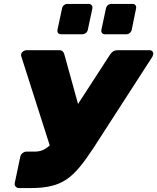

<svg xmlns="http://www.w3.org/2000/svg" viewBox="-20 -955 799 975"><path d="M76 0Q66 0 59.5 -7.5Q53 -15 55 -26L83 -159Q85 -170 94.5 -177.5Q104 -185 115 -185H155Q179 -185 197.5 -193Q216 -201 233.5 -217.5Q251 -234 268 -260L539 -678Q546 -689 555 -694.5Q564 -700 576 -700H740Q749 -700 754.5 -693.5Q760 -687 758 -679Q757 -674 754.5 -668.5Q752 -663 748 -658L455 -204Q417 -146 384.5 -106.5Q352 -67 317 -43.5Q282 -20 238.5 -10Q195 0 136 0ZM243 -184 88 -669Q87 -671 87 -673Q87 -675 87 -677Q88 -687 96.5 -693.5Q105 -700 117 -700H281Q293 -700 298.5 -694Q304 -688 307 -678L386 -392ZM513 -781Q503 -781 498 -787.5Q493 -794 495 -804L518 -912Q520 -922 527.5 -928.5Q535 -935 545 -935H653Q663 -935 668 -928.5Q673 -922 671 -912L649 -804Q647 -794 639 -787.5Q631 -781 621 -781ZM290 -781Q280 -781 275 -787.5Q270 -794 272 -804L295 -912Q297 -922 304.5 -928.5Q312 -935 322 -935H430Q440 -935 445.5 -928.5Q451 -922 449 -912L426 -804Q424 -794 416 -787.5Q408 -781 398 -781Z"/></svg>

Font: Rubik ExtraBold
Style: Italic
Weight: 800
Italic angle: -12°
Designer: Hubert and Fischer
Foundry: Hubert and Fischer
Version: Version 2.300;gftools[0.9.30]